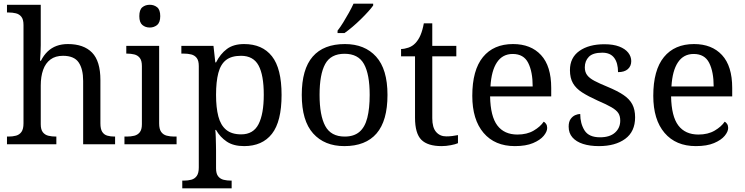

<svg xmlns="http://www.w3.org/2000/svg" viewBox="-20 -786 4059 1046"><path d="M18 0V-42H26Q49 -42 67.5 -47Q86 -52 97 -67.5Q108 -83 108 -114V-650Q108 -680 96.5 -694.5Q85 -709 66.5 -713.5Q48 -718 26 -718H18V-760H202V-540Q202 -522 201 -502.5Q200 -483 199 -469Q198 -455 198 -455H203Q218 -485 239.5 -505.5Q261 -526 288.5 -536Q316 -546 350 -546Q436 -546 481.5 -499.5Q527 -453 527 -350V-114Q527 -83 537 -67.5Q547 -52 564.5 -47Q582 -42 604 -42H607V0H433V-345Q433 -410 408.5 -446Q384 -482 323 -482Q282 -482 255 -462Q228 -442 215 -405.5Q202 -369 202 -320V-109Q202 -80 213.5 -65.5Q225 -51 243.5 -46.5Q262 -42 284 -42H287V0Z M658 0V-42H671Q693 -42 711.5 -46.5Q730 -51 741.5 -65.5Q753 -80 753 -109V-426Q753 -456 741.5 -470.5Q730 -485 711.5 -489.5Q693 -494 671 -494H668V-536H847V-114Q847 -83 858 -67.5Q869 -52 888 -47Q907 -42 929 -42H942V0ZM796 -636Q772 -636 755.5 -650Q739 -664 739 -698Q739 -733 755.5 -746.5Q772 -760 796 -760Q819 -760 836 -746.5Q853 -733 853 -698Q853 -664 836 -650Q819 -636 796 -636Z M973 240V198H981Q1004 198 1022.5 193Q1041 188 1052 172.5Q1063 157 1063 126V-426Q1063 -456 1051.5 -470.5Q1040 -485 1021.5 -489.5Q1003 -494 981 -494H968V-536H1143L1153 -446H1157Q1180 -492 1216 -519Q1252 -546 1310 -546Q1409 -546 1461.5 -479.5Q1514 -413 1514 -269Q1514 -124 1461.5 -57Q1409 10 1310 10Q1252 10 1215.5 -14.5Q1179 -39 1157 -78H1153Q1155 -59 1155.5 -37.5Q1156 -16 1156.5 3Q1157 22 1157 35V131Q1157 160 1168.5 174.5Q1180 189 1198.5 193.5Q1217 198 1239 198H1242V240ZM1294 -54Q1360 -54 1388.5 -109.5Q1417 -165 1417 -270Q1417 -377 1388.5 -429.5Q1360 -482 1293 -482Q1241 -482 1211.5 -459Q1182 -436 1169.5 -388.5Q1157 -341 1157 -269Q1157 -200 1169.5 -152Q1182 -104 1212 -79Q1242 -54 1294 -54Z M1856 10Q1748 10 1686 -59Q1624 -128 1624 -269Q1624 -409 1683.5 -477.5Q1743 -546 1859 -546Q1967 -546 2029 -477.5Q2091 -409 2091 -269Q2091 -128 2031.5 -59Q1972 10 1856 10ZM1858 -42Q1908 -42 1938 -67.5Q1968 -93 1981 -144Q1994 -195 1994 -269Q1994 -381 1963 -437Q1932 -493 1857 -493Q1782 -493 1751.5 -437Q1721 -381 1721 -269Q1721 -157 1752 -99.5Q1783 -42 1858 -42ZM1819 -619Q1834 -638 1850 -664Q1866 -690 1881 -717Q1896 -744 1906 -766H2013V-756Q2004 -743 1986 -723Q1968 -703 1945.5 -681Q1923 -659 1900 -639.5Q1877 -620 1857 -606H1819Z M2386 10Q2310 10 2275.5 -24.5Q2241 -59 2241 -145V-479H2165V-519Q2183 -519 2205 -526.5Q2227 -534 2243 -551Q2260 -569 2271 -595Q2282 -621 2289 -659H2335V-536H2466V-479H2335V-142Q2335 -91 2356 -67Q2377 -43 2411 -43Q2429 -43 2444 -45Q2459 -47 2475 -50V-6Q2462 0 2436 5Q2410 10 2386 10Z M2785 10Q2676 10 2614.5 -62Q2553 -134 2553 -264Q2553 -404 2611 -475Q2669 -546 2775 -546Q2872 -546 2927.5 -486Q2983 -426 2983 -307V-261H2650Q2652 -152 2689.5 -102.5Q2727 -53 2799 -53Q2851 -53 2887.5 -74.5Q2924 -96 2942 -123Q2949 -120 2955 -111Q2961 -102 2961 -89Q2961 -69 2942 -46Q2923 -23 2884 -6.5Q2845 10 2785 10ZM2882 -315Q2882 -395 2857.5 -443.5Q2833 -492 2773 -492Q2718 -492 2687.5 -446.5Q2657 -401 2652 -315Z M3243 10Q3193 10 3156 -2Q3119 -14 3098.5 -37.5Q3078 -61 3078 -96Q3078 -123 3089 -138Q3100 -153 3114.5 -159Q3129 -165 3141 -165Q3141 -113 3164.5 -75.5Q3188 -38 3249 -38Q3302 -38 3330.5 -63.5Q3359 -89 3359 -129Q3359 -154 3348.5 -170Q3338 -186 3311.5 -201.5Q3285 -217 3236 -238Q3185 -261 3151.5 -282.5Q3118 -304 3101.5 -332.5Q3085 -361 3085 -404Q3085 -472 3136.5 -508.5Q3188 -545 3273 -545Q3321 -545 3353.5 -532.5Q3386 -520 3402.5 -499Q3419 -478 3419 -453Q3419 -426 3400.5 -409.5Q3382 -393 3347 -393Q3347 -443 3326 -471Q3305 -499 3261 -499Q3210 -499 3188 -476.5Q3166 -454 3166 -419Q3166 -394 3178.5 -377Q3191 -360 3218.5 -345.5Q3246 -331 3290 -313Q3343 -291 3376 -269Q3409 -247 3424.5 -218Q3440 -189 3440 -147Q3440 -69 3386 -29.5Q3332 10 3243 10Z M3771 10Q3662 10 3600.5 -62Q3539 -134 3539 -264Q3539 -404 3597 -475Q3655 -546 3761 -546Q3858 -546 3913.5 -486Q3969 -426 3969 -307V-261H3636Q3638 -152 3675.5 -102.5Q3713 -53 3785 -53Q3837 -53 3873.5 -74.5Q3910 -96 3928 -123Q3935 -120 3941 -111Q3947 -102 3947 -89Q3947 -69 3928 -46Q3909 -23 3870 -6.5Q3831 10 3771 10ZM3868 -315Q3868 -395 3843.5 -443.5Q3819 -492 3759 -492Q3704 -492 3673.5 -446.5Q3643 -401 3638 -315Z"/></svg>

Font: Noto Serif Gujarati
Style: Regular
Weight: 400
Designer: Universal Thirst, Indian Type Foundry and the Monotype Design Team
Foundry: Monotype Imaging Inc.
Version: Version 2.102